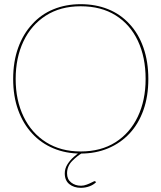

<svg xmlns="http://www.w3.org/2000/svg" viewBox="-20 -728 773 919"><path d="M366 7Q295 7 235.5 -18Q176 -43 134 -89Q91 -135 67 -201Q43 -267 43 -350Q43 -433 67 -499.5Q91 -566 134 -612Q176 -659 235.5 -683.5Q295 -708 366 -708Q438 -708 497.5 -684Q557 -660 600 -613Q643 -567 666.5 -500Q690 -433 690 -350Q690 -267 666.5 -201Q643 -135 600 -89Q557 -43 497.5 -18Q438 7 366 7ZM366 -3Q463 -3 532.5 -47Q602 -91 639.5 -169.5Q677 -248 677 -350Q677 -454 640 -532.5Q603 -611 533.5 -654.5Q464 -698 366 -698Q269 -698 199 -653Q129 -608 92 -529.5Q55 -451 55 -350Q55 -248 93 -169.5Q131 -91 201 -47Q271 -3 366 -3ZM433 139Q435 139 437 141L440 144Q427 157 407.5 164Q388 171 367 171Q334 171 312 153.5Q290 136 290 102Q290 79 302.5 59Q315 39 333.5 22.5Q352 6 368 -3L374 4Q351 17 326 42Q301 67 301 102Q301 130 320.5 145.5Q340 161 368 161Q381 161 395.5 155.5Q410 150 420.5 144.5Q431 139 433 139Z"/></svg>

Font: Aleo Thin
Style: Regular
Weight: 250
Designer: Alessio Laiso
Foundry: Alessio Laiso
Version: Version 2.001;gftools[0.9.29]